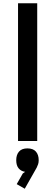

<svg xmlns="http://www.w3.org/2000/svg" viewBox="-20 -860 337 1171"><path d="M207 0H90V-840H207ZM216 117Q216 131 212.5 141.5Q209 152 204 162L131 291L82 263L119 198L133 188Q108 184 93.5 166.5Q79 149 79 117Q79 84 96 64.5Q113 45 147 45Q182 45 199 64.5Q216 84 216 117Z"/></svg>

Font: Sinkin Sans 500 Medium
Style: 500 Medium
Weight: 500
Designer: Keith Bates
Foundry: K-Type
Version: Sinkin Sans (version 1.0)  by Keith Bates   •   © 2014   www